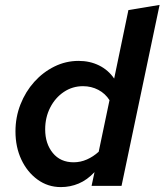

<svg xmlns="http://www.w3.org/2000/svg" viewBox="-20 -757 670 782"><path d="M228 5Q175 5 133 -25.5Q91 -56 67 -107Q43 -158 43 -222Q43 -280 63.5 -332Q84 -384 119.5 -423.5Q155 -463 201.5 -486Q248 -509 300 -509Q346 -509 383.5 -490.5Q421 -472 445 -437L503 -716L630 -737L475 0H353L365 -56Q335 -24 300.5 -9.5Q266 5 228 5ZM164 -230Q164 -172 195 -134Q226 -96 280 -96Q308 -96 334 -107.5Q360 -119 382 -139L426 -349Q409 -376 380.5 -391Q352 -406 318 -406Q275 -406 240 -382.5Q205 -359 184.5 -319Q164 -279 164 -230Z"/></svg>

Font: Red Hat Mono SemiBold
Style: Italic
Weight: 600
Italic angle: -12°
Monospace: yes
Designer: Pentagram, MCKL
Foundry: MCKL
Version: Version 1.030